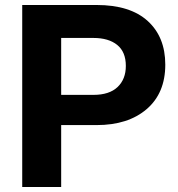

<svg xmlns="http://www.w3.org/2000/svg" viewBox="-20 -749 711 769"><path d="M69 0V-729H367Q501 -729 571.5 -665Q642 -601 642 -490Q642 -376 567.5 -312Q493 -248 367 -248H225V0ZM225 -369H354Q418 -369 451 -400.5Q484 -432 484 -485Q484 -541 449.5 -569Q415 -597 354 -597H225Z"/></svg>

Font: Mona Sans
Style: Bold
Weight: 700
Designer: Deni Anggara
Foundry: GitHub
Version: Version 2.000;Glyphs 3.2.3 (3260)